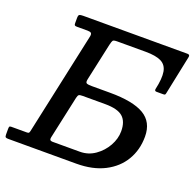

<svg xmlns="http://www.w3.org/2000/svg" viewBox="-162 -885 1031 1019"><g transform="rotate(20 354.0 -375.0)"><path d="M68.5 -66Q77.5 -66 80 -68.5Q82.5 -71 84.5 -79L210 -660Q212.5 -673.5 207.5 -678.8Q202.5 -684 187 -684H127.5Q118 -684 114.8 -686.5Q111.5 -689 111.5 -698V-727Q111.5 -743.5 117.2 -746.8Q123 -750 138.5 -750H727Q742 -750 739 -735.5L693 -514Q691.5 -507 688.8 -505.5Q686 -504 679 -504H642Q630 -504 632 -516Q646.5 -580.5 640 -617.2Q633.5 -654 603 -669Q572.5 -684 515 -684H354Q334 -684 330 -678Q326 -672 321.5 -652.5L276 -443Q271.5 -423 279.2 -419Q287 -415 308 -415H411.5Q541.5 -415 603.8 -378.2Q666 -341.5 666 -259.5Q666 -184.5 631.2 -126Q596.5 -67.5 530.8 -33.8Q465 0 372 0H-12.5Q-23.5 0 -27.2 -3.2Q-31 -6.5 -31 -18V-49.5Q-31 -58.5 -29.2 -62.2Q-27.5 -66 -18.5 -66ZM281 -349.5Q265.5 -349.5 260.2 -346Q255 -342.5 251.5 -327.5L199 -85.5Q194.5 -66 213.5 -66H368.5Q415.5 -66 453.8 -92.8Q492 -119.5 514.8 -160.2Q537.5 -201 537.5 -243Q537.5 -298 508 -323.8Q478.5 -349.5 408 -349.5Z"/></g></svg>

Font: Besley* Medium
Style: Italic
Weight: 500
Italic angle: -13°
Designer: Owen Earl
Foundry: indestructible type*
Version: Version 3.000; ttfautohint (v1.8.3)